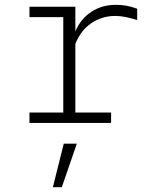

<svg xmlns="http://www.w3.org/2000/svg" viewBox="-20 -509 640 795"><path d="M102 0V-43H242V-438H102V-481H292V-379Q314 -431 358 -460Q402 -489 460 -489Q483 -489 502.5 -485.5Q522 -482 548 -473V-426Q522 -434 500 -438.5Q478 -443 457 -443Q402 -443 358 -413Q314 -383 292 -327V-43H440V0ZM199 266 244 86H298L236 266Z"/></svg>

Font: Red Hat Mono VF Light
Style: Regular
Weight: 300
Monospace: yes
Designer: Pentagram, MCKL
Foundry: Pentagram, MCKL
Version: Version 1.023